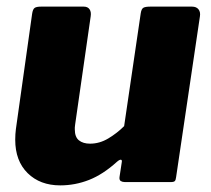

<svg xmlns="http://www.w3.org/2000/svg" viewBox="-20 -550 637 580"><path d="M162 10Q101 10 63.5 -27Q26 -64 26 -128Q26 -136 26.5 -144.5Q27 -153 28 -160L77 -508Q79 -522 84.5 -526Q90 -530 104 -530H233Q245 -530 250.5 -522Q256 -514 254 -501L207 -174Q206 -169 206 -165Q206 -161 206 -159Q206 -136 218.5 -126Q231 -116 252 -116Q281 -116 307.5 -132Q334 -148 355 -169L405 -509Q407 -523 413 -526.5Q419 -530 434 -530H560Q573 -530 579.5 -522Q586 -514 584 -501L512 -15Q511 -6 508 -3Q505 0 496 0H357Q350 0 345 -3Q340 -6 341 -15L348 -61Q349 -67 345 -67.5Q341 -68 333 -61Q291 -23 249 -6.5Q207 10 162 10Z"/></svg>

Font: Libre Franklin Thin ExtraBold
Style: Italic
Weight: 800
Italic angle: -8°
Version: Version 2.000